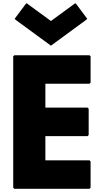

<svg xmlns="http://www.w3.org/2000/svg" viewBox="-20 -1179 652 1206"><path d="M549 -825 542 -832H70L63 -825V0L70 7H542L549 0V-165L542 -172H265V-324H530L537 -331V-496L530 -503H265V-653H542L549 -660ZM147 -1159 140 -1152 72 -1061 79 -1054 300 -892 521 -1054 528 -1061 460 -1152 453 -1159 300 -1047Z"/></svg>

Font: Hussar Woodtype
Style: Blk
Weight: 900
Foundry: Cannot Into Space Fonts
Version: Version 1.07